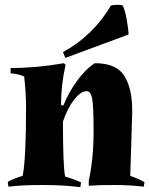

<svg xmlns="http://www.w3.org/2000/svg" viewBox="-20 -767 619 796"><path d="M88 -322Q88 -384 80 -450Q56 -461 24 -463V-485Q132 -485 245 -505L252 -498Q233 -416 233 -331L243 -330Q263 -381 298 -430Q333 -479 373 -505Q462 -505 495 -453Q528 -401 528 -311Q528 -303 528 -295L520 -38Q554 -26 579 -12L576 7Q520 0 453 0Q386 0 348 3V-18Q368 -110 368 -219.5Q368 -329 362 -359Q356 -389 339 -389Q315 -389 287.5 -354Q260 -319 241 -263Q241 -78 250 -35Q285 -25 316 -11L313 9Q246 0 156 0Q66 0 15 7L12 -13Q37 -27 74 -38Q88 -108 88 -322ZM440 -744Q449 -747 465.5 -747Q482 -747 488 -745Q497 -730 504.5 -690.5Q512 -651 513 -624L251 -527L241 -551Q366 -619 440 -744Z"/></svg>

Font: Almendra
Style: Bold
Weight: 700
Designer: Ana Sanfelippo
Foundry: Ana Sanfelippo
Version: Version 1.004